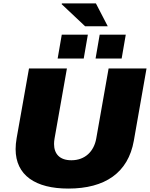

<svg xmlns="http://www.w3.org/2000/svg" viewBox="-20 -1087 874 1119"><path d="M476 -934H608L539 -1067H341L339 -1063ZM316 -746H468L492 -885H340ZM537 -746H689L713 -885H561ZM378 12C592 12 727 -80 760 -267L834 -688H613L541 -280C528 -206 477 -153 396 -153C327 -153 295 -191 295 -248C295 -258 296 -269 298 -280L370 -688H149L77 -282C73 -259 71 -238 71 -218C71 -65 187 12 378 12Z"/></svg>

Font: Archivo Black
Style: Italic
Weight: 900
Italic angle: -10°
Designer: Hector Gatti
Foundry: Omnibus-Type
Version: Version 2.001